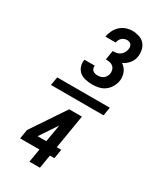

<svg xmlns="http://www.w3.org/2000/svg" viewBox="-249 -937 998 1189"><g transform="rotate(30 250.0 -342.5)"><path d="M276 -440Q252 -440 228.5 -445Q205 -450 187.5 -463.5Q170 -477 162 -499.5Q154 -522 158 -546Q158 -547 158 -547.5Q158 -548 159 -549H233Q232 -548 232 -548Q232 -548 232 -548Q231 -538 233.5 -529.5Q236 -521 242.5 -515.5Q249 -510 258 -507.5Q267 -505 276 -505Q287 -505 297.5 -507.5Q308 -510 317.5 -517Q327 -524 332.5 -534Q338 -544 340 -554Q342 -568 338 -581.5Q334 -595 324 -603.5Q314 -612 300 -614.5Q286 -617 272 -617L283 -683Q296 -683 309 -685Q322 -687 333.5 -695Q345 -703 352.5 -715Q360 -727 362 -739Q364 -748 363 -757Q362 -766 357.5 -773Q353 -780 345 -783.5Q337 -787 328 -787Q318 -787 308 -783.5Q298 -780 290.5 -773Q283 -766 278.5 -756.5Q274 -747 273 -738H199Q203 -760 213.5 -782Q224 -804 241.5 -820.5Q259 -837 282 -845Q305 -853 328 -853Q352 -853 375.5 -845.5Q399 -838 414 -821Q429 -804 434.5 -780Q440 -756 436 -731Q434 -718 428.5 -705.5Q423 -693 414 -682Q405 -671 394 -662.5Q383 -654 370 -648Q382 -640 391.5 -629Q401 -618 406.5 -604Q412 -590 414 -574.5Q416 -559 413 -543Q409 -521 396.5 -499.5Q384 -478 364.5 -464Q345 -450 322 -445Q299 -440 276 -440ZM57 -310 67 -370H443L433 -310ZM179 168 195 72H57L68 6L230 -236H321L281 6H313L302 72H270L254 168ZM206 6 227 -118 144 6Z"/></g></svg>

Font: Iosevka SS04 Medium
Style: Italic
Weight: 500
Italic angle: -9°
Monospace: yes
Designer: Belleve Invis
Foundry: Belleve Invis
Version: Version 19.0.0; ttfautohint (v1.8.4)